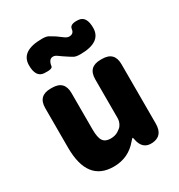

<svg xmlns="http://www.w3.org/2000/svg" viewBox="-199 -981 1052 1128"><g transform="rotate(-30 327.0 -417.0)"><path d="M244 14Q66 14 66 -217V-485Q66 -569 150 -569H160Q244 -569 244 -485V-239Q244 -182 259.5 -160Q275 -138 310 -138Q340 -138 361 -151Q382 -164 389 -174Q405 -196 405 -223V-485Q405 -569 489 -569H499Q583 -569 583 -485V-82Q583 0 511 6Q440 12 427 -69Q425 -78 423 -78Q421 -78 407 -62Q344 14 244 14ZM403 -656Q375 -656 361 -663.5Q347 -671 325 -686Q303 -700 286.5 -712.5Q270 -725 257 -725Q240 -725 231.5 -712Q223 -699 221 -680.5Q219 -662 163 -666Q108 -670 109 -753Q111 -848 253 -848Q281 -848 295 -840.5Q309 -833 331 -819Q352 -804 368.5 -791.5Q385 -779 399 -779Q430 -779 433.5 -810Q437 -841 492 -837Q547 -834 546 -751Q544 -656 403 -656Z"/></g></svg>

Font: Resource Han Rounded TW Heavy
Style: Regular
Weight: 900
Designer: Cyano Hao (round all glyphs); Ryoko NISHIZUKA 西塚涼子 (kana, bopomofo & ideographs); Paul D. Hunt (Latin, Greek & Cyrillic)
Foundry: Cyano Hao
Version: 0.990